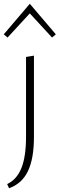

<svg xmlns="http://www.w3.org/2000/svg" viewBox="-33 -709 316 1018"><path d="M105 -407 147 -414V17Q147 132 115 198.5Q83 265 15 289L5 267Q56 243 80.5 182Q105 121 105 17ZM-13 -527 125 -689 263 -527 243 -510 125 -638 7 -510Z"/></svg>

Font: Ysabeau Light
Style: Regular
Weight: 300
Designer: Christian Thalmann (Catharsis Fonts)
Version: Version 0.003